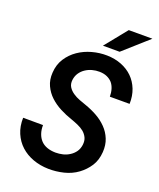

<svg xmlns="http://www.w3.org/2000/svg" viewBox="-164 -1000 914 1107"><g transform="rotate(20 293.5 -446.0)"><path d="M408.2 -188Q404.8 -163.1 392.1 -145.3Q379.4 -127.4 360.8 -115.7Q342.3 -103.5 320.1 -98.1Q297.9 -92.8 274.9 -92.8Q245.1 -93.3 222.2 -101.8Q199.2 -110.4 184.6 -126Q169.4 -142.1 161.4 -165.3Q153.3 -188.5 153.8 -217.3L31.7 -217.8Q30.3 -165.5 48.1 -123.8Q65.9 -82 98.1 -52.7Q130.4 -23.4 174.1 -7.6Q217.8 8.3 268.1 9.3Q314.9 10.3 361.8 -1.2Q408.7 -12.7 445.3 -39.6Q480.5 -65.4 504.2 -101.8Q527.8 -138.2 531.2 -189Q534.2 -232.9 519.8 -268.6Q505.4 -304.2 479 -331.1Q452.6 -358.4 417.5 -377.9Q382.3 -397.5 344.2 -410.6Q325.7 -417 303.5 -425.3Q281.2 -433.6 262.7 -446.3Q243.7 -459 232.4 -476.8Q221.2 -494.6 224.1 -520Q227.1 -544.4 239.5 -563Q252 -581.5 270.5 -593.8Q288.6 -606 310.8 -612.1Q333 -618.2 355.5 -617.7Q382.3 -617.2 401.6 -608.6Q420.9 -600.1 434.6 -585Q447.3 -569.8 453.6 -548.8Q460 -527.8 460 -502.9H581.1Q582.5 -551.8 566.9 -591.6Q551.3 -631.3 522.5 -659.7Q493.7 -688 453.1 -703.9Q412.6 -719.7 364.7 -720.7Q318.8 -721.7 273.4 -709.2Q228 -696.8 190.9 -671.4Q153.8 -646 129.4 -608.2Q105 -570.3 102.1 -520Q99.1 -475.6 115.5 -440.7Q131.8 -405.8 159.7 -379.9Q187.5 -354 223.9 -335.2Q260.3 -316.4 297.4 -304.2Q318.4 -296.9 339.6 -287.6Q360.8 -278.3 377.4 -265.1Q393.6 -251.5 402.6 -232.9Q411.6 -214.4 408.2 -188ZM431.2 -900.9 321.8 -765.6H424.3L576.2 -900.9Z"/></g></svg>

Font: Roboto Mono SemiBold
Style: Italic
Weight: 600
Italic angle: -10°
Monospace: yes
Designer: Google
Version: Version 3.000